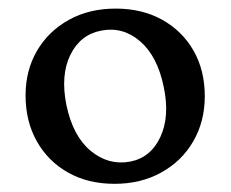

<svg xmlns="http://www.w3.org/2000/svg" viewBox="-20 -730 550 458"><path d="M256 -709.5Q319 -709.5 367 -682.8Q415 -656 441.8 -609Q468.5 -562 468.5 -500.5Q468.5 -440.5 441.2 -393.2Q414 -346 365.2 -318.8Q316.5 -291.5 253 -291.5Q190 -291.5 142.2 -318.5Q94.5 -345.5 67.8 -393Q41 -440.5 41 -502.5Q41 -562 68.2 -608.8Q95.5 -655.5 144 -682.5Q192.5 -709.5 256 -709.5ZM290.5 -344.5Q339.5 -354 362.5 -403.2Q385.5 -452.5 370.5 -523Q355.5 -596 314.2 -631.5Q273 -667 221.5 -657Q171.5 -647.5 147.8 -599Q124 -550.5 138.5 -479Q154 -405 196.5 -370Q239 -335 290.5 -344.5Z"/></svg>

Font: Fraunces 72pt S100
Style: Regular
Weight: 400
Version: Version 1.000; ttfautohint (v1.8.3)